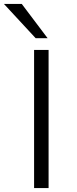

<svg xmlns="http://www.w3.org/2000/svg" viewBox="-51 -960 391 980"><path d="M123 0V-705H197V0ZM131 -765 -31 -940H60L192 -765Z"/></svg>

Font: Nunito Sans 7pt SemiExpanded Light
Style: Regular
Weight: 300
Width: 6
Designer: Vernon Adams
Foundry: Vernon Adams
Version: Version 3.101;gftools[0.9.27]